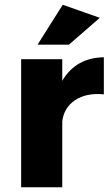

<svg xmlns="http://www.w3.org/2000/svg" viewBox="-20 -788 467 808"><path d="M69 0V-539H242V-448Q299 -545 417 -547V-391Q343 -398 296 -366.5Q249 -335 242 -277V0ZM138 -600 244 -768 400 -713 270 -600Z"/></svg>

Font: Trueno
Style: Bd
Weight: 700
Designer: Julieta Ulanovsky
Foundry: Julieta Ulanovsky
Version: Version 3.001b